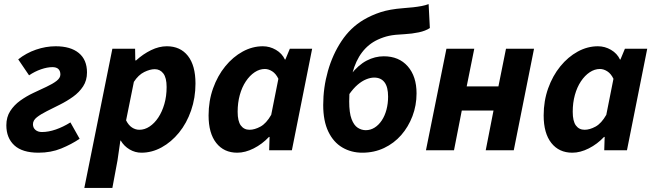

<svg xmlns="http://www.w3.org/2000/svg" viewBox="-20 -734 3197 938"><path d="M168 12Q89 12 50 -24Q11 -60 11 -122Q11 -162 30 -191.5Q49 -221 79 -242.5Q109 -264 143 -280Q177 -296 207 -310Q237 -324 256 -338.5Q275 -353 275 -370Q275 -387 265.5 -396.5Q256 -406 236 -406Q211 -406 180.5 -395.5Q150 -385 122 -366L69 -444Q108 -475 156 -491.5Q204 -508 252 -508Q325 -508 365 -475Q405 -442 405 -380Q405 -341 386 -312Q367 -283 337 -261.5Q307 -240 273 -223Q239 -206 209 -191Q179 -176 160 -161Q141 -146 141 -127Q141 -110 153 -99.5Q165 -89 185 -89Q217 -89 253 -101.5Q289 -114 324 -136L369 -56Q329 -29 279 -8.5Q229 12 168 12Z M392 184 529 -496H640L641 -439H645Q679 -470 718 -489Q757 -508 795 -508Q861 -508 898 -461Q935 -414 935 -326Q935 -256 913.5 -194Q892 -132 854.5 -86Q817 -40 769.5 -14Q722 12 671 12Q640 12 613 -4Q586 -20 570 -47H568L554 50L529 184ZM661 -100Q687 -100 711 -116Q735 -132 753.5 -160Q772 -188 783 -226Q794 -264 794 -309Q794 -354 778 -375Q762 -396 736 -396Q713 -396 684.5 -382Q656 -368 634 -334L596 -146Q608 -122 625 -111Q642 -100 661 -100Z M1139 12Q1074 12 1036.5 -35.5Q999 -83 999 -170Q999 -241 1021 -302.5Q1043 -364 1080.5 -410Q1118 -456 1165.5 -482Q1213 -508 1264 -508Q1298 -508 1328 -490.5Q1358 -473 1372 -443H1374L1396 -496H1505L1406 0H1295L1297 -65H1294Q1261 -30 1219.5 -9Q1178 12 1139 12ZM1199 -100Q1224 -100 1252.5 -115.5Q1281 -131 1305 -173L1340 -349Q1328 -374 1310 -385.5Q1292 -397 1274 -397Q1248 -397 1224 -381Q1200 -365 1181 -336.5Q1162 -308 1151.5 -270Q1141 -232 1141 -188Q1141 -142 1156.5 -121Q1172 -100 1199 -100Z M1750 12Q1696 12 1652.5 -13.5Q1609 -39 1584 -91Q1559 -143 1559 -221Q1559 -306 1582 -387Q1605 -468 1648.5 -533.5Q1692 -599 1756 -637Q1795 -660 1839.5 -674.5Q1884 -689 1949 -694Q1977 -696 1999 -698.5Q2021 -701 2039.5 -704.5Q2058 -708 2074 -714L2080 -597Q2059 -583 2026 -576Q1993 -569 1956 -567Q1908 -565 1880.5 -559Q1853 -553 1825 -540Q1780 -519 1749 -478.5Q1718 -438 1702 -378Q1686 -318 1686 -238Q1686 -183 1697.5 -152.5Q1709 -122 1727.5 -110Q1746 -98 1767 -98Q1790 -98 1810 -110.5Q1830 -123 1845 -145.5Q1860 -168 1868 -198Q1876 -228 1876 -262Q1876 -309 1858.5 -332Q1841 -355 1808 -355Q1790 -355 1769 -346.5Q1748 -338 1727 -320Q1706 -302 1685 -272L1693 -369Q1731 -417 1771.5 -438Q1812 -459 1855 -459Q1929 -459 1972 -410Q2015 -361 2015 -278Q2015 -219 1995 -166.5Q1975 -114 1940 -74Q1905 -34 1856.5 -11Q1808 12 1750 12Z M2061 0 2161 -496H2297L2260 -312H2415L2452 -496H2589L2490 0H2353L2391 -194H2236L2198 0Z M2776 12Q2711 12 2673.5 -35.5Q2636 -83 2636 -170Q2636 -241 2658 -302.5Q2680 -364 2717.5 -410Q2755 -456 2802.5 -482Q2850 -508 2901 -508Q2935 -508 2965 -490.5Q2995 -473 3009 -443H3011L3033 -496H3142L3043 0H2932L2934 -65H2931Q2898 -30 2856.5 -9Q2815 12 2776 12ZM2836 -100Q2861 -100 2889.5 -115.5Q2918 -131 2942 -173L2977 -349Q2965 -374 2947 -385.5Q2929 -397 2911 -397Q2885 -397 2861 -381Q2837 -365 2818 -336.5Q2799 -308 2788.5 -270Q2778 -232 2778 -188Q2778 -142 2793.5 -121Q2809 -100 2836 -100Z"/></svg>

Font: Source Sans 3
Style: Bold Italic
Weight: 700
Italic angle: -11°
Designer: Paul D. Hunt
Foundry: Adobe
Version: Version 3.052;hotconv 1.1.0;makeotfexe 2.6.0